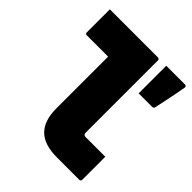

<svg xmlns="http://www.w3.org/2000/svg" viewBox="-205 -881 1013 1013"><g transform="rotate(45 301.0 -375.0)"><path d="M30 -750Q66 -750 102 -750Q138 -750 174 -750Q210 -750 245.5 -750Q281 -750 317 -750Q353 -750 389 -750Q392 -750 394.5 -748.5Q397 -747 398.5 -745Q400 -743 400 -739Q400 -685 400 -631Q400 -577 400 -523Q400 -469 400 -415Q400 -361 400 -307Q400 -253 400 -200Q400 -195 401 -192.5Q402 -190 404 -187Q406 -185 409 -184Q412 -183 417 -183Q447 -183 480.5 -183Q514 -183 543 -183H563Q563 -141 563 -97.5Q563 -54 563 -11Q563 -7 561.5 -5Q560 -3 558 -1.5Q556 0 552 0Q526 0 497.5 0Q469 0 440.5 0Q412 0 386 0Q339 0 303.5 -11Q268 -22 245 -45Q222 -68 211 -102Q200 -136 200 -182Q200 -221 200 -259Q200 -297 200 -335.5Q200 -374 200 -412.5Q200 -451 200 -490Q200 -529 200 -567H178Q156 -567 133 -567Q110 -567 87 -567Q64 -567 41 -567Q36 -567 33 -570Q30 -573 30 -578Q30 -621 30 -664Q30 -707 30 -750ZM550 -544Q530 -544 506.5 -544Q483 -544 451 -544Q451 -583 451 -614.5Q451 -646 451 -678Q451 -710 451 -750Q477 -750 498.5 -750Q520 -750 542 -750Q564 -750 591 -750Q597 -750 600 -745.5Q603 -741 601 -735Q595 -700 589.5 -673Q584 -646 578.5 -618.5Q573 -591 565 -555Q565 -550 561 -547Q557 -544 550 -544Z"/></g></svg>

Font: Recursive Monospace Black
Style: Regular
Weight: 900
Version: Version 1.047